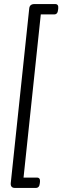

<svg xmlns="http://www.w3.org/2000/svg" viewBox="-20 -788 307 946"><path d="M54 138Q31 138 33 114L124 -746Q126 -768 150 -768H252Q269 -768 267 -747L266 -739Q264 -717 247 -717H181L96 87H162Q179 87 177 108L176 116Q174 138 156 138Z"/></svg>

Font: Asap Condensed Condensed Light
Style: Italic
Weight: 300
Width: 3
Italic angle: -6°
Designer: Pablo Cosgaya
Foundry: Omnibus-Type
Version: Version 3.001; ttfautohint (v1.8.4.7-5d5b)